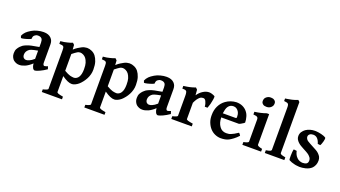

<svg xmlns="http://www.w3.org/2000/svg" viewBox="-73 -1447 4203 2370"><g transform="rotate(20 2029.0 -261.5)"><path d="M201.2 -70.8Q207 -70.8 221.2 -73.2Q229 -74.2 243.2 -81.1Q266.1 -92.3 271 -96.2Q282.2 -104 304.2 -122.1V-230Q288.1 -228 254.9 -220.2Q231.9 -215.3 221.2 -210.9Q207 -206.1 199.2 -201.2Q190.4 -195.3 184.1 -189Q170.9 -175.8 164.1 -162.1Q156.2 -146 155.8 -126Q155.8 -107.9 160.2 -99.1Q165 -87.9 171.9 -82Q179.2 -76.2 187 -73.2Q192.4 -70.8 201.2 -70.8ZM496.1 -55.2Q459 -31.2 453.1 -27.8Q417 -8.8 411.1 -5.9Q391.6 2.9 375 8.8Q357.9 14.6 350.1 15.1Q332 15.1 320.1 -5.9Q308.1 -26.9 305.2 -63Q284.2 -42 259.8 -25.9Q234.9 -8.8 217.8 -2Q198.7 5.9 178.2 11.2Q161.1 15.1 143.1 15.1Q121.1 15.1 103 7.8Q83.5 0.5 66.9 -13.2Q54.7 -22.9 42 -48.8Q32.2 -68.8 32.2 -98.1Q32.2 -132.3 43.9 -154.8Q57.1 -178.7 74.2 -195.8Q88.4 -210 101.1 -219.2Q115.2 -229 142.1 -240.2Q170.9 -252.4 206.1 -259.8Q244.1 -268.6 304.2 -277.8V-335Q304.2 -350.1 301 -364Q297.9 -377.9 291 -386.2Q283.2 -395 271 -399.9Q257.8 -404.8 241.2 -404.8Q228 -404.8 216.8 -400.9Q209 -397.9 196.8 -388.2Q187 -380.4 183.1 -369.1Q178.2 -355 179.2 -342.8Q179.2 -338.9 170.9 -335Q162.1 -330.6 149.9 -326.2Q142.1 -323.2 122.1 -317.1Q102.1 -311 92.8 -309.1Q76.7 -305.2 66.9 -304.2Q56.2 -302.7 51.8 -304.2L42 -330.1Q54.2 -359.9 79.1 -384.8Q99.1 -404.8 138.2 -428.2Q171.4 -448.2 210.9 -458Q252.9 -469.2 292 -469.2Q326.2 -469.2 350.1 -460.2Q374 -451.2 390.1 -435.1Q407.2 -418 414.1 -397.9Q420.9 -377.9 420.9 -352.1V-116.2Q420.9 -96.2 427 -87.2Q433.1 -78.1 440.9 -78.1Q441.9 -78.1 444.3 -78.6Q446.8 -79.1 448.2 -79.1Q451.2 -79.1 457 -81.1Q458 -81.1 460 -82Q461.9 -83 464.4 -83.5Q466.8 -84 469.2 -85Q472.2 -85.9 476.1 -87.4Q480 -88.9 484.9 -90.8Z M915.5 -208Q915.5 -261.2 906.7 -289.1Q894.5 -326.2 880.4 -344.2Q864.3 -365.2 843.8 -375Q821.8 -386.2 802.7 -386.2Q797.9 -386.2 785.6 -383.8Q777.8 -382.8 765.6 -376Q756.8 -371.1 739.7 -358.9Q721.7 -345.7 703.6 -331.1V-110.8Q729 -95.7 748.5 -86.9Q767.6 -78.1 781.7 -74.2Q791.5 -71.3 807.6 -69.1Q823.7 -66.9 831.5 -66.9Q848.6 -66.9 865.5 -76.9Q882.3 -86.9 892.6 -104Q904.8 -124 909.7 -147.9Q915.5 -174.8 915.5 -208ZM1025.4 -244.1Q1025.4 -208 1017.6 -180.2Q1007.8 -144 994.6 -120.1Q977.5 -87.9 960.4 -66.9Q937.5 -38.1 920.4 -23.9Q900.4 -6.8 877.4 3.9Q853.5 15.1 835.4 15.1Q822.3 15.1 807.6 12.2Q801.8 11.2 777.3 2Q764.2 -2.9 743.7 -15.1Q723.6 -26.4 703.6 -41V168Q703.6 175.8 721.7 184.1Q739.7 190.9 786.6 199.2V233.9H521.5V199.2Q555.7 191.4 570.3 184.1Q586.4 177.2 586.4 168V-335.9Q586.4 -350.1 584.5 -366.2Q582.5 -378.4 577.6 -384.8Q571.8 -391.6 558.6 -395Q547.4 -397 521.5 -398.9V-434.1Q548.3 -437 570.3 -439.9Q584.5 -441.9 608.4 -448.2L641.6 -457Q656.7 -460.9 675.3 -469.2L696.8 -448.2L700.7 -388.2Q729.5 -414.1 750.5 -426.8Q779.3 -444.8 794.4 -452.1Q817.4 -463.4 830.6 -464.8Q852.5 -468.8 861.3 -469.2Q893.6 -469.2 924.3 -455.1Q956.5 -440.9 977.5 -414.1Q998.5 -387.2 1012.7 -344.2Q1025.4 -304.2 1025.4 -244.1Z M1474.1 -208Q1474.1 -261.2 1465.3 -289.1Q1453.1 -326.2 1439 -344.2Q1422.9 -365.2 1402.3 -375Q1380.4 -386.2 1361.3 -386.2Q1356.4 -386.2 1344.2 -383.8Q1336.4 -382.8 1324.2 -376Q1315.4 -371.1 1298.3 -358.9Q1280.3 -345.7 1262.2 -331.1V-110.8Q1287.6 -95.7 1307.1 -86.9Q1326.2 -78.1 1340.3 -74.2Q1350.1 -71.3 1366.2 -69.1Q1382.3 -66.9 1390.1 -66.9Q1407.2 -66.9 1424.1 -76.9Q1440.9 -86.9 1451.2 -104Q1463.4 -124 1468.3 -147.9Q1474.1 -174.8 1474.1 -208ZM1584 -244.1Q1584 -208 1576.2 -180.2Q1566.4 -144 1553.2 -120.1Q1536.1 -87.9 1519 -66.9Q1496.1 -38.1 1479 -23.9Q1459 -6.8 1436 3.9Q1412.1 15.1 1394 15.1Q1380.9 15.1 1366.2 12.2Q1360.4 11.2 1335.9 2Q1322.8 -2.9 1302.2 -15.1Q1282.2 -26.4 1262.2 -41V168Q1262.2 175.8 1280.3 184.1Q1298.3 190.9 1345.2 199.2V233.9H1080.1V199.2Q1114.3 191.4 1128.9 184.1Q1145 177.2 1145 168V-335.9Q1145 -350.1 1143.1 -366.2Q1141.1 -378.4 1136.2 -384.8Q1130.4 -391.6 1117.2 -395Q1106 -397 1080.1 -398.9V-434.1Q1106.9 -437 1128.9 -439.9Q1143.1 -441.9 1167 -448.2L1200.2 -457Q1215.3 -460.9 1233.9 -469.2L1255.4 -448.2L1259.3 -388.2Q1288.1 -414.1 1309.1 -426.8Q1337.9 -444.8 1353 -452.1Q1376 -463.4 1389.2 -464.8Q1411.1 -468.8 1419.9 -469.2Q1452.1 -469.2 1482.9 -455.1Q1515.1 -440.9 1536.1 -414.1Q1557.1 -387.2 1571.3 -344.2Q1584 -304.2 1584 -244.1Z M1816.9 -70.8Q1822.8 -70.8 1836.9 -73.2Q1844.7 -74.2 1858.9 -81.1Q1881.8 -92.3 1886.7 -96.2Q1897.9 -104 1919.9 -122.1V-230Q1903.8 -228 1870.6 -220.2Q1847.7 -215.3 1836.9 -210.9Q1822.8 -206.1 1814.9 -201.2Q1806.2 -195.3 1799.8 -189Q1786.6 -175.8 1779.8 -162.1Q1772 -146 1771.5 -126Q1771.5 -107.9 1775.9 -99.1Q1780.8 -87.9 1787.6 -82Q1794.9 -76.2 1802.7 -73.2Q1808.1 -70.8 1816.9 -70.8ZM2111.8 -55.2Q2074.7 -31.2 2068.8 -27.8Q2032.7 -8.8 2026.9 -5.9Q2007.3 2.9 1990.7 8.8Q1973.6 14.6 1965.8 15.1Q1947.8 15.1 1935.8 -5.9Q1923.8 -26.9 1920.9 -63Q1899.9 -42 1875.5 -25.9Q1850.6 -8.8 1833.5 -2Q1814.5 5.9 1793.9 11.2Q1776.9 15.1 1758.8 15.1Q1736.8 15.1 1718.8 7.8Q1699.2 0.5 1682.6 -13.2Q1670.4 -22.9 1657.7 -48.8Q1647.9 -68.8 1647.9 -98.1Q1647.9 -132.3 1659.7 -154.8Q1672.9 -178.7 1689.9 -195.8Q1704.1 -210 1716.8 -219.2Q1731 -229 1757.8 -240.2Q1786.6 -252.4 1821.8 -259.8Q1859.9 -268.6 1919.9 -277.8V-335Q1919.9 -350.1 1916.7 -364Q1913.6 -377.9 1906.7 -386.2Q1898.9 -395 1886.7 -399.9Q1873.5 -404.8 1856.9 -404.8Q1843.8 -404.8 1832.5 -400.9Q1824.7 -397.9 1812.5 -388.2Q1802.7 -380.4 1798.8 -369.1Q1793.9 -355 1794.9 -342.8Q1794.9 -338.9 1786.6 -335Q1777.8 -330.6 1765.6 -326.2Q1757.8 -323.2 1737.8 -317.1Q1717.8 -311 1708.5 -309.1Q1692.4 -305.2 1682.6 -304.2Q1671.9 -302.7 1667.5 -304.2L1657.7 -330.1Q1669.9 -359.9 1694.8 -384.8Q1714.8 -404.8 1753.9 -428.2Q1787.1 -448.2 1826.7 -458Q1868.7 -469.2 1907.7 -469.2Q1941.9 -469.2 1965.8 -460.2Q1989.7 -451.2 2005.9 -435.1Q2022.9 -418 2029.8 -397.9Q2036.6 -377.9 2036.6 -352.1V-116.2Q2036.6 -96.2 2042.7 -87.2Q2048.8 -78.1 2056.6 -78.1Q2057.6 -78.1 2060.1 -78.6Q2062.5 -79.1 2064 -79.1Q2066.9 -79.1 2072.8 -81.1Q2073.7 -81.1 2075.7 -82Q2077.6 -83 2080.1 -83.5Q2082.5 -84 2085 -85Q2087.9 -85.9 2091.8 -87.4Q2095.7 -88.9 2100.6 -90.8Z M2541 -446.8Q2543.9 -445.3 2544.4 -435.1Q2544.4 -429.2 2542.5 -409.2Q2540.5 -392.1 2536.1 -375Q2534.2 -369.1 2532.2 -357.2Q2530.3 -345.2 2528.3 -338.9Q2526.4 -332 2522.7 -321Q2519 -310.1 2518.1 -307.1Q2512.2 -287.1 2510.3 -283.2H2474.1Q2473.1 -302.2 2468.3 -319.8Q2465.3 -332 2457 -350.1Q2452.1 -362.3 2441.4 -371.1Q2433.6 -377.9 2420.4 -377.9Q2410.6 -377.9 2398.4 -375Q2387.2 -372.1 2374 -360.8Q2360.8 -348.6 2348.1 -331.1Q2334 -311 2319.3 -278.8V-64.9Q2319.3 -57.1 2339.4 -49.8Q2355.5 -43.9 2406.2 -36.1V0H2137.2V-36.1Q2202.1 -51.3 2202.1 -64.9V-324.2Q2202.1 -344.2 2201.2 -351.1Q2199.7 -361.8 2198.2 -369.1Q2197.3 -374 2195.3 -379.9Q2194.3 -381.8 2192.9 -383.3Q2191.4 -384.8 2191.4 -386.2Q2186.5 -391.1 2184.1 -392.1Q2178.2 -395 2174.3 -396Q2166.5 -397.9 2160.2 -397.9Q2146 -397.9 2137.2 -398.9V-434.1Q2147 -436 2164.1 -438Q2181.2 -439.9 2184.1 -440.9Q2210 -444.8 2221.2 -448.2L2254.4 -457Q2268.6 -460.9 2291 -469.2L2312.5 -448.2L2318.4 -377Q2332 -396.5 2348.1 -413.1Q2367.2 -432.1 2383.3 -441.9Q2405.3 -456.1 2423.3 -461.9Q2443.4 -468.8 2464.4 -469.2Q2482.4 -469.2 2503.2 -462.9Q2523.9 -456.5 2541 -446.8Z M2739.3 -376Q2727.1 -358.9 2721.2 -335.9Q2713.4 -305.2 2710.9 -283.2H2874Q2885.3 -283.2 2889.2 -287.1Q2892.1 -290 2892.1 -300.8Q2892.1 -320.8 2889.2 -334Q2884.3 -356 2875 -370.1Q2865.2 -386.2 2848.1 -398.2Q2831.1 -410.2 2807.1 -410.2Q2783.2 -410.2 2767.1 -401.1Q2751 -392.1 2739.3 -376ZM3009.3 -269Q3002.4 -262.2 2996.1 -257.8Q2989.3 -252.9 2978 -247.1Q2977.1 -246.1 2970 -241.9Q2962.9 -237.8 2959 -235.8Q2955.1 -233.9 2948.5 -231.9Q2941.9 -230 2940.9 -229H2710Q2711.9 -188 2719.2 -164.1Q2727.1 -136.2 2744.1 -112.8Q2760.3 -89.8 2781.2 -79.1Q2803.7 -66.9 2832 -66.9Q2841.8 -66.9 2862.3 -68.8Q2874.5 -69.8 2893.1 -77.1Q2911.1 -84 2931.2 -95.2Q2959 -111.3 2981 -126Q2984.9 -124 2988.3 -121.1Q2992.2 -117.2 2996.1 -110.8Q2998 -107.9 2999.5 -106Q3001 -104 3002 -102.1Q3002.9 -100.1 3004.2 -98.1Q3005.4 -96.2 3006.3 -95.2Q2975.6 -62 2946.3 -40Q2917 -18.1 2894 -5.9Q2872.1 5.4 2845.2 10.3Q2818.4 15.1 2791 15.1Q2752 15.1 2712.9 -2Q2676.8 -18.1 2648.9 -48.8Q2622.1 -78.6 2605 -122.1Q2588.9 -163.1 2589.4 -215.8Q2589.4 -282.7 2614.3 -334Q2641.1 -389.2 2689 -422.9Q2700.2 -430.7 2718.3 -440.9Q2732.4 -448.7 2751 -455.1Q2774.9 -462.9 2787.1 -464.8Q2811 -468.8 2824.2 -469.2Q2871.1 -469.2 2907.2 -452.1Q2941.4 -436 2964.4 -408.2Q2988.3 -380.4 2998 -344.2Q3009.3 -306.2 3009.3 -269Z M3070.8 0V-36.1Q3106 -43.9 3120.1 -50.8Q3135.3 -57.6 3135.3 -64.9V-315.9V-356.9Q3135.3 -372.1 3128.9 -380.9Q3124 -387.7 3109.9 -393.1Q3103 -395 3070.8 -398.9V-434.1Q3121.6 -440.9 3149.9 -448.2Q3189 -457 3221.2 -469.2H3252V-64.9Q3252 -60.1 3267.1 -50.8Q3279.3 -43.9 3316.9 -36.1V0ZM3271 -616.2Q3271 -598.1 3265.1 -585Q3261.2 -576.2 3247.1 -562Q3239.3 -554.2 3221.2 -546.9Q3208 -542 3189 -542Q3174.8 -542 3163.1 -544.9Q3149.9 -547.9 3142.1 -555.2Q3132.3 -563 3127.2 -572Q3122.1 -581.1 3122.1 -596.2Q3122.1 -612.8 3127.9 -626Q3132.8 -638.2 3146 -648.9Q3155.8 -657.7 3171.9 -664.1Q3184.1 -668.9 3204.1 -668.9Q3217.3 -668.9 3229 -666Q3238.8 -664.1 3250 -655.8Q3258.8 -649.9 3265.1 -640.1Q3271 -629.9 3271 -616.2Z M3365.7 0V-36.1Q3372.6 -37.1 3399.9 -43Q3409.7 -44.9 3421.9 -49.8Q3427.7 -52.7 3431.6 -58.1Q3434.6 -62 3435.1 -64.9V-618.2Q3435.1 -644 3432.6 -651.9Q3429.7 -666 3422.9 -670.9Q3415 -677.7 3403.8 -679.2Q3399.9 -680.2 3388.9 -681.6Q3377.9 -683.1 3370.6 -684.1V-717.8Q3379.4 -718.8 3395 -721.4Q3410.6 -724.1 3416 -725.1Q3430.2 -727.1 3456.1 -732.9Q3481.9 -738.8 3493.7 -743.2Q3497.6 -744.1 3530.8 -756.8L3551.8 -736.8V-64.9Q3551.8 -62 3555.9 -58.1Q3560.1 -54.2 3566.9 -49.8Q3572.8 -46.9 3588.9 -43Q3616.7 -37.1 3622.1 -36.1V0Z M4021.5 -138.2Q4021.5 -104 4010.7 -79.1Q3998.5 -52.2 3983.9 -37.1Q3967.8 -21 3945.8 -9.8Q3928.7 -1 3902.8 5.9Q3884.8 10.7 3861.8 13.2Q3835.9 15.1 3827.6 15.1Q3823.7 15.1 3817.6 14.6Q3811.5 14.2 3804.7 13.2Q3797.9 12.2 3793.5 12.2Q3776.4 11.2 3756.8 5.9Q3733.9 1 3718.8 -4.9Q3699.7 -11.7 3683.6 -21Q3679.7 -22.9 3678.7 -38.1Q3677.7 -49.3 3677.7 -76.2Q3677.7 -90.3 3679.7 -122.1Q3680.7 -141.1 3686.5 -164.1L3726.6 -159.2Q3730.5 -136.2 3742.7 -111.8Q3751.5 -93.8 3769.5 -76.2Q3785.6 -60.1 3804.7 -53.2Q3825.7 -45.4 3844.7 -44.9Q3878.9 -44.9 3896.5 -58.1Q3913.6 -70.3 3913.6 -100.1Q3913.6 -121.1 3903.8 -134.8Q3890.6 -152.8 3877.7 -163.8Q3864.7 -174.8 3839.8 -189L3796.9 -211.9Q3791 -214.8 3755.9 -234.9Q3738.8 -244.6 3719.7 -262.2Q3704.6 -276.4 3692.9 -295.9Q3683.1 -313 3682.6 -337.9Q3682.6 -368.7 3697.8 -393.1Q3713.9 -418 3736.8 -434.1Q3761.7 -451.2 3792.7 -460.2Q3823.7 -469.2 3856.4 -469.2Q3878.4 -469.2 3899.4 -465.8Q3913.6 -463.9 3939.5 -458Q3963.4 -452.1 3975.6 -446.8Q3995.6 -438 4003.4 -431.2Q4005.4 -428.2 4004.4 -415Q4003.4 -401.9 3998.5 -383.8Q3995.6 -371.6 3987.8 -350.1Q3981 -332 3975.6 -325.2L3941.4 -329.1Q3929.2 -372.1 3906.7 -395Q3884.8 -417 3851.6 -417Q3822.8 -417 3806.6 -403.8Q3789.6 -389.6 3789.6 -370.1Q3789.6 -355 3797.9 -341.8Q3805.7 -327.6 3819.8 -318.8Q3835 -308.1 3855.5 -297.9L3901.9 -272.9Q3923.8 -261.7 3944.8 -250Q3967.8 -236.8 3982.4 -222.2Q4002.4 -202.1 4010.7 -186Q4021.5 -164.1 4021.5 -138.2Z"/></g></svg>

Font: Gentium Basic
Style: Bold
Weight: 700
Designer: J. Victor Gaultney and Annie Olsen
Foundry: SIL International
Version: Version 1.100